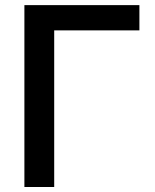

<svg xmlns="http://www.w3.org/2000/svg" viewBox="-20 -748 621 768"><path d="M537.6 -727.5V-626.5H196.8V0H77.6V-727.5Z"/></svg>

Font: Inter
Style: 540
Weight: 540
Designer: Rasmus Andersson
Foundry: rsms
Version: Version 4.001;git-66647c0bb